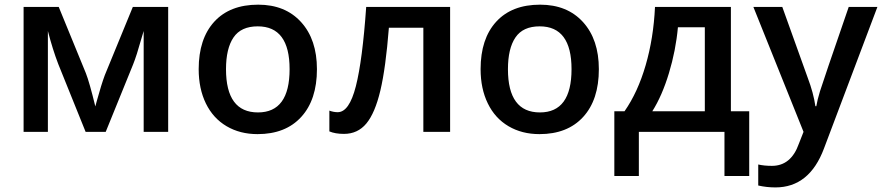

<svg xmlns="http://www.w3.org/2000/svg" viewBox="-20 -570 3813 830"><path d="M392.1 -109.9 398.4 -133.3Q418.5 -206.1 433.1 -245.1L554.2 -540H707V0H601.1V-436L592.3 -406.7Q570.3 -328.1 555.2 -291L437 0H350.1L231.9 -293Q207.5 -356.4 187 -436V0H82V-540H233.9L351.1 -253.9Q366.7 -214.4 392.1 -109.9Z M838.9 0ZM1350.1 -271Q1350.1 -138.7 1282.2 -64.5Q1214.4 9.8 1093.3 9.8Q1017.6 9.8 959.5 -24.4Q901.4 -58.6 870.1 -122.6Q838.9 -186.5 838.9 -271Q838.9 -402.3 906.2 -476.1Q973.6 -549.8 1096.2 -549.8Q1213.4 -549.8 1281.7 -474.4Q1350.1 -398.9 1350.1 -271ZM957 -271Q957 -84 1095.2 -84Q1231.9 -84 1231.9 -271Q1231.9 -456.1 1094.2 -456.1Q1022 -456.1 989.5 -408.2Q957 -360.4 957 -271Z M1925.8 0H1810.1V-450.2H1661.1Q1647.5 -276.4 1624.3 -178.7Q1601.1 -81.1 1563.7 -36.1Q1526.4 8.8 1466.8 8.8Q1429.2 8.8 1403.8 -2V-91.8Q1421.9 -85 1439.9 -85Q1489.7 -85 1518.3 -197Q1546.9 -309.1 1563 -540H1925.8Z M2057.6 0ZM2568.8 -271Q2568.8 -138.7 2501 -64.5Q2433.1 9.8 2312 9.8Q2236.3 9.8 2178.2 -24.4Q2120.1 -58.6 2088.9 -122.6Q2057.6 -186.5 2057.6 -271Q2057.6 -402.3 2125 -476.1Q2192.4 -549.8 2314.9 -549.8Q2432.1 -549.8 2500.5 -474.4Q2568.8 -398.9 2568.8 -271ZM2175.8 -271Q2175.8 -84 2314 -84Q2450.7 -84 2450.7 -271Q2450.7 -456.1 2313 -456.1Q2240.7 -456.1 2208.3 -408.2Q2175.8 -360.4 2175.8 -271Z M3218.8 190.9H3111.8V0H2741.7V190.9H2635.7V-88.9H2679.7Q2737.3 -171.4 2771.2 -288.3Q2805.2 -405.3 2811.5 -540H3139.6V-88.9H3218.8ZM3026.9 -88.9V-452.1H2910.6Q2901.4 -351.6 2871.8 -253.9Q2842.3 -156.2 2799.8 -88.9Z M3236.8 0ZM3236.8 -540H3361.8L3471.7 -233.9Q3496.6 -168.5 3504.9 -110.8H3508.8Q3513.2 -137.7 3524.9 -176Q3536.6 -214.4 3648.9 -540H3772.9L3542 71.8Q3479 240.2 3332 240.2Q3293.9 240.2 3257.8 231.9V141.1Q3283.7 147 3316.9 147Q3399.9 147 3433.6 50.8L3453.6 0Z"/></svg>

Font: Open Sans Semibold
Style: Regular
Weight: 600
Foundry: Ascender Corporation
Version: Version 1.10; ttfautohint (v1.5.65-e2d9)